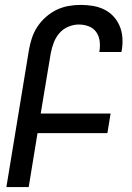

<svg xmlns="http://www.w3.org/2000/svg" viewBox="-20 -763 540 783"><path d="M6 0 98 -559Q102 -583 110 -607.5Q118 -632 132.5 -654Q147 -676 167.5 -694Q188 -712 211 -723Q234 -734 259 -738.5Q284 -743 309 -743Q334 -743 358.5 -739Q383 -735 404.5 -724.5Q426 -714 442 -697Q458 -680 467.5 -658Q477 -636 479 -611Q481 -586 477 -561L475 -551H385L386 -557Q389 -578 386 -598Q383 -618 371.5 -633.5Q360 -649 341 -656Q322 -663 301 -663Q280 -663 258.5 -654Q237 -645 222 -627.5Q207 -610 199 -588.5Q191 -567 187 -546L146 -300H431L418 -220H133L97 0Z"/></svg>

Font: Iosevka Term Curly Md Obl
Style: Regular
Weight: 500
Italic angle: -9°
Designer: Belleve Invis
Foundry: Belleve Invis
Version: Version 32.3.0